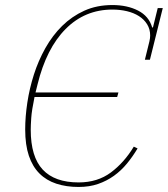

<svg xmlns="http://www.w3.org/2000/svg" viewBox="-20 -730 666 762"><path d="M292 12Q243 12 203.5 -1Q164 -14 136.5 -41.5Q109 -69 94.5 -112Q80 -155 80 -216Q80 -267 88.5 -323Q97 -379 114.5 -434Q132 -489 160 -539Q188 -589 226.5 -627Q265 -665 314.5 -687.5Q364 -710 426 -710Q485 -710 528 -688Q571 -666 584 -621H587L606 -698H626L575 -493H555L573 -566Q576 -579 576 -589Q576 -614 564 -633.5Q552 -653 531.5 -666Q511 -679 484 -685.5Q457 -692 426 -692Q317 -692 240.5 -615Q164 -538 129 -395L121 -363H450L445 -345H117Q106 -292 104 -262Q102 -232 102 -215Q102 -108 149.5 -57Q197 -6 292 -6Q367 -6 420 -45.5Q473 -85 511 -148L526 -141Q507 -109 484 -81Q461 -53 432.5 -32.5Q404 -12 369.5 0Q335 12 292 12Z"/></svg>

Font: IBM Plex Serif Thin
Style: Italic
Weight: 100
Italic angle: -14°
Designer: Mike Abbink, Paul van der Laan, Pieter van Rosmalen
Foundry: Bold Monday
Version: Version 3.001